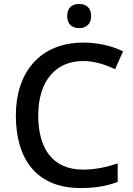

<svg xmlns="http://www.w3.org/2000/svg" viewBox="-20 -939 673 969"><path d="M380 -919C346 -919 319 -902 319 -858C319 -815 346 -797 380 -797C412 -797 440 -815 440 -858C440 -902 412 -919 380 -919ZM400 -631C461 -631 515 -611 561 -590L601 -680C544 -708 473 -724 401 -724C181 -724 60 -573 60 -357C60 -134 166 10 386 10C464 10 518 0 574 -21V-114C515 -95 460 -83 399 -83C247 -83 173 -187 173 -356C173 -527 258 -631 400 -631Z"/></svg>

Font: Noto Sans Gujarati UI Medium
Style: Regular
Weight: 500
Designer: Jelle Bosma - Monotype Design Team, Universal Thirst
Foundry: Monotype Imaging Inc.
Version: Version 2.106